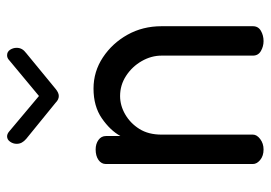

<svg xmlns="http://www.w3.org/2000/svg" viewBox="-131 -633 764 542"><g transform="rotate(-90 251.0 -362.0)"><path d="M100 0Q82 0 70.5 -9.5Q59 -19 59 -30V-445Q59 -458 70.5 -466Q82 -474 100 -474Q116 -474 127 -466Q138 -458 138 -445V-404Q154 -433 188 -456.5Q222 -480 272 -480Q320 -480 360 -453.5Q400 -427 424 -384Q448 -341 448 -288V-30Q448 -15 435 -7.5Q422 0 406 0Q391 0 378 -7.5Q365 -15 365 -30V-288Q365 -317 349.5 -344Q334 -371 308 -388Q282 -405 251 -405Q224 -405 199 -390.5Q174 -376 158 -350.5Q142 -325 142 -288V-30Q142 -19 129.5 -9.5Q117 0 100 0ZM251 -578Q241 -578 232 -587L130 -670Q123 -676 119.5 -682.5Q116 -689 116 -697Q116 -707 122 -715.5Q128 -724 137 -724Q144 -724 151 -718L251 -634L352 -718Q358 -724 366 -724Q376 -724 381.5 -715.5Q387 -707 387 -697Q387 -689 383.5 -682.5Q380 -676 372 -670L271 -587Q260 -578 251 -578Z"/></g></svg>

Font: Dosis Medium
Style: Regular
Weight: 500
Designer: EdgarTolentino, PabloImpallari, IginoMarini
Foundry: EdgarTolentino, PabloImpallari, IginoMarini
Version: Version 3.001; ttfautohint (v1.8.2)